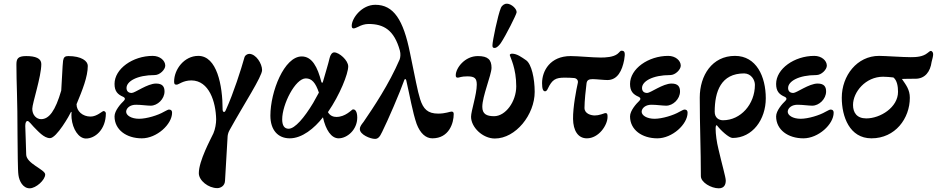

<svg xmlns="http://www.w3.org/2000/svg" viewBox="-20 -736 5079 1041"><path d="M141 285C175 285 225 240 225 210C225 183 122 151 122 101C122 66 117 -29 117 -53C117 -72 122 -80 130 -80C136 -80 152 -60 162 -49C186 -25 218 13 251 13C287 13 358 -113 365 -129H368C367 -117 367 -107 368 -95C374 -36 406 14 445 15C494 16 554 -32 554 -122C554 -128 547 -134 542 -134C534 -134 506 -104 471 -104C428 -104 395 -133 395 -171C427 -248 456 -320 456 -379C456 -405 422 -432 350 -432C333 -432 325 -426 322 -407C318 -372 317 -316 312 -245C280 -135 246 -90 203 -90C177 -90 155 -113 155 -146C155 -176 204 -320 204 -389C204 -420 172 -432 122 -432C75 -432 69 -416 69 -385C69 -283 75 -205 75 0C76 75 76 189 80 213C84 245 104 285 141 285Z M749 14C830 14 913 -62 913 -125C913 -137 907 -142 896 -142C892 -142 882 -137 869 -130C837 -111 775 -92 734 -92C691 -92 664 -111 664 -130C664 -146 679 -163 704 -167C708 -168 714 -168 720 -168C744 -168 778 -163 797 -163C834 -163 872 -199 872 -240C872 -264 863 -283 826 -283C779 -283 712 -232 694 -232C674 -232 666 -244 666 -259C666 -295 723 -329 819 -329C847 -329 876 -359 876 -380C876 -408 847 -433 808 -433C700 -433 601 -363 601 -281C601 -241 618 -224 648 -211C660 -205 659 -197 651 -189C635 -174 601 -136 601 -105C601 -32 666 14 749 14Z M1158 284C1176 284 1199 272 1200 244C1201 221 1212 33 1214 5C1214 1 1216 -16 1225 -31C1303 -172 1401 -321 1401 -356C1401 -391 1368 -444 1331 -444C1321 -444 1308 -435 1306 -427C1287 -359 1246 -231 1206 -143C1201 -131 1199 -129 1194 -129C1189 -129 1187 -137 1187 -142C1187 -274 1156 -433 1055 -433C979 -433 924 -360 924 -294C924 -279 928 -277 938 -277C949 -277 972 -300 1018 -300C1114 -299 1150 -184 1152 -89C1152 -67 1147 -36 1137 -13C1122 19 1058 136 1058 203C1058 243 1110 284 1158 284Z M1551 14C1618 14 1684 -40 1731 -100C1746 -32 1776 14 1816 14C1862 14 1917 -32 1917 -99C1917 -113 1914 -143 1895 -143C1895 -143 1894 -143 1893 -143C1885 -140 1853 -102 1804 -102C1789 -102 1770 -107 1758 -128C1823 -222 1868 -336 1868 -376C1868 -409 1819 -452 1792 -452C1780 -452 1771 -438 1767 -421C1760 -390 1744 -339 1731 -293C1730 -289 1728 -287 1727 -287C1725 -287 1723 -289 1722 -293C1702 -372 1672 -430 1616 -430C1521 -430 1446 -239 1446 -109C1446 -31 1487 14 1551 14ZM1545 -38C1520 -38 1510 -58 1510 -89C1510 -170 1581 -311 1638 -311C1671 -311 1691 -287 1709 -234C1698 -215 1688 -196 1678 -178C1630 -98 1579 -38 1545 -38Z M2013 17C2027 17 2038 10 2052 -21C2082 -81 2149 -236 2172 -302C2173 -306 2175 -307 2177 -307C2180 -307 2182 -305 2183 -299C2202 -217 2217 -127 2239 -64C2258 -14 2288 14 2324 14C2415 14 2440 -69 2440 -118C2440 -128 2435 -131 2428 -131C2419 -131 2395 -120 2356 -120C2299 -120 2275 -145 2258 -198C2243 -246 2233 -305 2203 -449C2167 -629 2114 -710 2015 -710C1941 -710 1887 -637 1887 -596C1887 -585 1891 -582 1898 -582C1903 -582 1912 -586 1923 -591C1938 -599 1957 -606 1978 -606C2061 -606 2117 -573 2148 -462C2153 -444 2151 -425 2147 -414C2089 -279 2005 -154 1951 -75C1943 -64 1931 -52 1931 -36C1931 -6 1988 17 2013 17Z M2662 -476C2674 -476 2687 -491 2695 -502C2722 -542 2780 -657 2781 -669C2783 -687 2754 -715 2729 -716C2718 -717 2703 -709 2696 -694C2679 -654 2650 -512 2650 -491C2650 -481 2651 -476 2662 -476ZM2663 15C2776 15 2879 -114 2879 -238C2879 -310 2862 -388 2833 -409C2808 -426 2783 -445 2756 -445C2751 -445 2743 -442 2744 -437C2747 -424 2779 -366 2779 -268C2779 -185 2721 -106 2659 -106C2618 -106 2595 -118 2595 -157C2595 -214 2644 -328 2645 -368C2645 -412 2626 -432 2571 -432C2499 -432 2451 -366 2451 -328C2451 -317 2455 -315 2463 -315C2470 -315 2480 -322 2514 -322C2554 -322 2565 -311 2565 -277C2565 -224 2534 -134 2534 -103C2534 -46 2597 15 2663 15Z M3162 14C3226 14 3274 -57 3274 -102C3274 -117 3273 -123 3261 -123C3260 -123 3251 -119 3240 -116C3228 -112 3215 -110 3205 -110C3185 -110 3149 -119 3149 -151C3149 -187 3156 -253 3160 -283C3162 -301 3172 -307 3193 -307C3212 -307 3254 -302 3273 -302C3329 -302 3353 -354 3364 -410C3371 -450 3368 -461 3350 -461C3342 -461 3339 -452 3327 -443C3304 -426 3264 -424 3237 -424C3193 -424 3114 -432 3074 -432C2963 -432 2919 -352 2919 -285C2919 -253 2925 -241 2935 -241C2944 -241 2948 -251 2950 -255C2974 -305 2992 -315 3042 -315C3061 -315 3081 -314 3092 -313C3106 -312 3116 -301 3113 -287C3105 -252 3086 -155 3087 -91C3088 -29 3113 14 3162 14Z M3544 14C3625 14 3708 -62 3708 -125C3708 -137 3702 -142 3691 -142C3687 -142 3677 -137 3664 -130C3632 -111 3570 -92 3529 -92C3486 -92 3459 -111 3459 -130C3459 -146 3474 -163 3499 -167C3503 -168 3509 -168 3515 -168C3539 -168 3573 -163 3592 -163C3629 -163 3667 -199 3667 -240C3667 -264 3658 -283 3621 -283C3574 -283 3507 -232 3489 -232C3469 -232 3461 -244 3461 -259C3461 -295 3518 -329 3614 -329C3642 -329 3671 -359 3671 -380C3671 -408 3642 -433 3603 -433C3495 -433 3396 -363 3396 -281C3396 -241 3413 -224 3443 -211C3455 -205 3454 -197 3446 -189C3430 -174 3396 -136 3396 -105C3396 -32 3461 14 3544 14Z M3877 285C3907 285 3915 264 3915 243C3915 225 3894 154 3875 71C3866 35 3860 -9 3860 -38C3860 -50 3862 -57 3865 -57C3866 -57 3868 -56 3869 -54C3886 -31 3932 12 3952 12C4060 12 4132 -88 4132 -203C4132 -321 4081 -433 3965 -433C3841 -433 3774 -327 3774 -207C3774 -49 3780 72 3780 219C3780 253 3836 285 3877 285ZM3900 -84C3878 -84 3855 -97 3855 -130C3855 -240 3889 -338 4015 -338C4053 -337 4073 -303 4073 -276C4073 -171 3996 -84 3900 -84Z M4336 14C4417 14 4500 -62 4500 -125C4500 -137 4494 -142 4483 -142C4479 -142 4469 -137 4456 -130C4424 -111 4362 -92 4321 -92C4278 -92 4251 -111 4251 -130C4251 -146 4266 -163 4291 -167C4295 -168 4301 -168 4307 -168C4331 -168 4365 -163 4384 -163C4421 -163 4459 -199 4459 -240C4459 -264 4450 -283 4413 -283C4366 -283 4299 -232 4281 -232C4261 -232 4253 -244 4253 -259C4253 -295 4310 -329 4406 -329C4434 -329 4463 -359 4463 -380C4463 -408 4434 -433 4395 -433C4287 -433 4188 -363 4188 -281C4188 -241 4205 -224 4235 -211C4247 -205 4246 -197 4238 -189C4222 -174 4188 -136 4188 -105C4188 -32 4253 14 4336 14Z M4705 14C4834 14 4913 -94 4913 -206C4913 -250 4892 -276 4870 -308C4886 -309 4927 -309 4943 -309C4996 -309 5024 -348 5031 -400C5040 -435 5045 -451 5029 -460C5022 -461 5018 -455 5008 -448C4983 -428 4948 -426 4918 -426C4874 -426 4778 -433 4746 -433C4627 -433 4544 -326 4544 -206C4544 -104 4586 14 4705 14ZM4677 -94C4625 -94 4605 -126 4605 -167C4605 -237 4673 -320 4768 -320C4785 -320 4806 -318 4824 -316C4844 -300 4849 -267 4849 -238C4849 -154 4753 -94 4677 -94Z"/></svg>

Font: EB Garamond
Style: Bold
Weight: 700
Designer: Georg Duffner and Octavio Pardo
Foundry: Georg Duffner
Version: Version 1.000;PS 001.000;hotconv 1.0.88;makeotf.lib2.5.64775